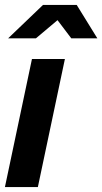

<svg xmlns="http://www.w3.org/2000/svg" viewBox="-22 -761 416 781"><path d="M242 -521 132 0H-2L108 -521ZM268 -605 212 -679 124 -605H11L153 -741H290L374 -605Z"/></svg>

Font: Red Hat Display
Style: Bold Italic
Weight: 700
Italic angle: -12°
Designer: Pentagram / MCKL
Foundry: Pentagram / MCKL
Version: Version 1.003; Red Hat Display Bold Italic